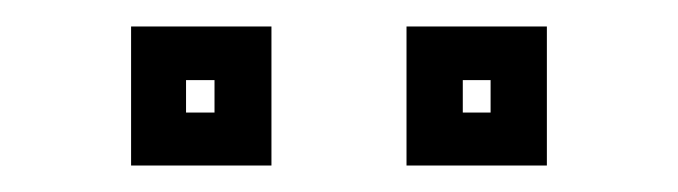

<svg xmlns="http://www.w3.org/2000/svg" viewBox="-20 -691 512 145"><path d="M287 -566V-671H393V-566ZM79 -566V-671H185V-566ZM120.5 -606H142V-630.5H120.5ZM329.5 -606H350.5V-630.5H329.5Z"/></svg>

Font: Tourney SemiBold
Style: Regular
Weight: 600
Version: Version 1.015